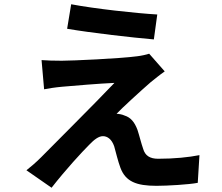

<svg xmlns="http://www.w3.org/2000/svg" viewBox="-20 -828 1040 901"><path d="M314 -808 295 -693C413 -673 598 -652 702 -643L718 -760C615 -766 425 -787 314 -808ZM753 -493 680 -576C669 -572 642 -566 624 -564C542 -553 317 -543 270 -543C234 -543 198 -544 175 -546L187 -409C208 -413 238 -418 272 -421C329 -426 447 -436 517 -439C426 -343 224 -142 173 -90C147 -64 122 -43 104 -29L222 53C290 -34 364 -114 399 -149C422 -173 443 -189 463 -189C483 -189 504 -176 516 -141C523 -116 534 -70 545 -41C569 24 620 44 714 44C765 44 867 38 908 30L916 -100C866 -90 798 -83 722 -83C683 -83 661 -98 652 -129C643 -154 634 -192 625 -219C611 -256 593 -277 564 -286C554 -291 536 -294 527 -294C550 -319 643 -404 688 -443C706 -457 727 -475 753 -493Z"/></svg>

Font: Noto Sans Mono CJK JP Bold
Style: Regular
Weight: 700
Designer: Ryoko NISHIZUKA (kana & ideographs); Paul D. Hunt (Latin, Greek & Cyrillic); Wenlong ZHANG (bopomofo); Sandoll Communica
Foundry: Adobe Systems Incorporated
Version: Version 1.004;PS 1.004;hotconv 1.0.82;makeotf.lib2.5.63406